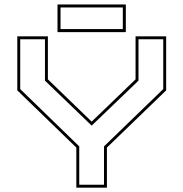

<svg xmlns="http://www.w3.org/2000/svg" viewBox="-20 -868 848 888"><path d="M333 0V-185.5L60 -450V-700H201.5V-501L404 -305.5L607 -501V-700H748.5V-450L474.5 -185.5V0ZM346.5 -13.5H461V-191L735 -456V-686.5H620.5V-495L404.5 -287.5H403.5L188 -495V-686.5H73.5V-456L346.5 -191ZM246 -719.5V-847.5H562V-719.5ZM260 -733.5H548V-833.5H260Z"/></svg>

Font: Tourney Expanded Thin
Style: Regular
Weight: 100
Width: 7
Designer: Tyler Finck
Foundry: Etcetera Type Co
Version: Version 1.010; ttfautohint (v1.8.3)